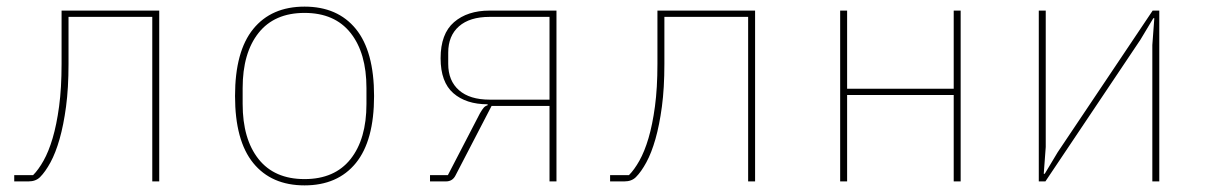

<svg xmlns="http://www.w3.org/2000/svg" viewBox="-20 -548 3640 580"><path d="M23 -19H80Q96 -35 111.5 -62.5Q127 -90 139 -130.5Q151 -171 158.5 -226.5Q166 -282 166 -355V-516H461V0H440V-497H187V-355Q187 -282 179.5 -226Q172 -170 160 -128Q148 -86 132.5 -57.5Q117 -29 101 -13Q88 0 66 0H23Z M900 12Q800 12 745 -55.5Q690 -123 690 -258Q690 -393 745 -460.5Q800 -528 900 -528Q1000 -528 1055 -460.5Q1110 -393 1110 -258Q1110 -123 1055 -55.5Q1000 12 900 12ZM900 -7Q991 -7 1039 -67.5Q1087 -128 1087 -234V-282Q1087 -388 1039 -448.5Q991 -509 900 -509Q809 -509 761 -448.5Q713 -388 713 -282V-234Q713 -128 761 -67.5Q809 -7 900 -7Z M1279 -19H1333L1430 -206Q1437 -218 1441.5 -223Q1446 -228 1453 -230V-233Q1388 -233 1349.5 -266.5Q1311 -300 1311 -372Q1311 -446 1351.5 -481Q1392 -516 1459 -516H1661V0H1640V-228H1465L1356 -18Q1347 0 1327 0H1279ZM1640 -497H1459Q1399 -497 1366.5 -468.5Q1334 -440 1334 -389V-355Q1334 -304 1366.5 -275.5Q1399 -247 1459 -247H1640Z M1823 -19H1880Q1896 -35 1911.5 -62.5Q1927 -90 1939 -130.5Q1951 -171 1958.5 -226.5Q1966 -282 1966 -355V-516H2261V0H2240V-497H1987V-355Q1987 -282 1979.5 -226Q1972 -170 1960 -128Q1948 -86 1932.5 -57.5Q1917 -29 1901 -13Q1888 0 1866 0H1823Z M2518 -516H2539V-280H2861V-516H2882V0H2861V-261H2539V0H2518Z M3118 -516H3139V-104L3133 -23H3136L3175 -88L3462 -516H3482V0H3461V-412L3467 -493H3464L3425 -428L3138 0H3118Z"/></svg>

Font: IBM Plex Mono Thin
Style: Regular
Weight: 100
Monospace: yes
Designer: Mike Abbink, Paul van der Laan, Pieter van Rosmalen
Foundry: Bold Monday
Version: Version 2.3